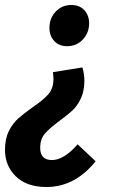

<svg xmlns="http://www.w3.org/2000/svg" viewBox="-50 -528 473 769"><path d="M307 -435Q307 -397 282 -370Q257 -343 219 -343Q186 -343 167 -364Q148 -385 148 -416Q148 -455 173 -481.5Q198 -508 236 -508Q269 -508 288 -487Q307 -466 307 -435ZM-30 72Q-30 28 -14.5 -3Q1 -34 23 -53.5Q45 -73 80 -98Q123 -127 143.5 -150.5Q164 -174 164 -211Q164 -225 162 -239L280 -258Q288 -230 288 -206Q288 -164 274 -134Q260 -104 240 -85.5Q220 -67 187 -43Q148 -14 129.5 7.5Q111 29 111 64Q111 113 158 113Q206 113 261 50L333 118Q250 221 136 221Q57 221 13.5 178.5Q-30 136 -30 72Z"/></svg>

Font: Fira Sans Compressed SemiBold
Style: Italic
Weight: 600
Width: 1
Italic angle: -8°
Designer: bBox Type GmbH & Carrois Corporate GbR & Edenspiekermann AG
Foundry: bBox Type GmbH & Carrois Corporate GbR & Edenspiekermann AG
Version: Version 4.301